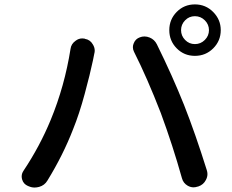

<svg xmlns="http://www.w3.org/2000/svg" viewBox="-20 -842 1040 860"><path d="M809.1 -751Q791 -732.4 791 -707Q791 -681.6 809.1 -663.1Q827.1 -644.5 853 -644.5Q878.9 -644.5 897.5 -663.1Q916 -681.6 916 -707Q916 -732.4 897.5 -751Q878.9 -769.5 853 -769.5Q827.1 -769.5 809.1 -751ZM738.3 -707Q738.3 -754.9 771.5 -788.6Q804.7 -822.3 853 -822.3Q901.4 -822.3 935.1 -788.1Q968.8 -753.9 968.8 -707Q968.8 -659.2 935.1 -625.5Q901.4 -591.8 853 -591.8Q804.7 -591.8 771.5 -625.5Q738.3 -659.2 738.3 -707ZM207 -304.7Q269.5 -456.1 295.9 -623Q298.8 -645.5 318.4 -659.2Q332 -669.9 348.6 -669.9Q353.5 -669.9 359.4 -668.9L360.4 -668Q383.8 -664.1 395.5 -643.6Q404.3 -629.9 404.3 -615.2Q404.3 -608.4 402.3 -601.6Q399.4 -585.9 396.5 -572.3Q383.8 -511.7 359.4 -421.4Q335 -331.1 307.6 -263.7Q262.7 -147.5 192.4 -33.2Q179.7 -11.7 155.3 -4.9Q144.5 -2 134.8 -2Q121.1 -2 108.4 -7.8L105.5 -8.8Q85 -17.6 79.1 -38.1Q77.1 -44.9 77.1 -51.8Q77.1 -65.4 85.9 -78.1Q158.2 -186.5 207 -304.7ZM700.2 -335.9Q639.6 -492.2 580.1 -610.4Q575.2 -620.1 575.2 -630.9Q575.2 -639.6 579.1 -648.4Q586.9 -668 606.4 -674.8Q616.2 -678.7 627 -678.7Q638.7 -678.7 650.4 -673.8Q671.9 -665 682.6 -643.6Q752.9 -501 804.7 -371.1Q855.5 -242.2 906.2 -80.1Q909.2 -71.3 909.2 -62.5Q909.2 -48.8 902.3 -36.1Q891.6 -14.6 868.2 -6.8L864.3 -5.9Q855.5 -2.9 846.7 -2.9Q834 -2.9 821.3 -9.8Q800.8 -21.5 794.9 -43.9Q753.9 -190.4 700.2 -335.9Z"/></svg>

Font: Gen Jyuu Gothic Medium
Style: Regular
Weight: 500
Designer: [Source Han Sans]
Ryoko NISHIZUKA  (kana & ideographs); Paul D. Hunt (Latin, Greek & Cyrillic); Wenlong ZHANG  (bopomofo
Version: Version 1.002.20150607